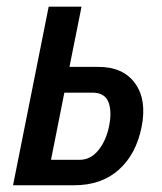

<svg xmlns="http://www.w3.org/2000/svg" viewBox="-20 -548 479 568"><path d="M215.3 -75.2Q248 -75.2 271 -103.5Q293.9 -131.8 302.7 -174.8Q311.5 -218.8 300.8 -246.1Q290 -273.4 254.9 -273.9H170.4L130.9 -75.2ZM270 -350.1Q343.8 -350.6 379.4 -301.8Q415 -252.9 398.9 -172.4Q382.8 -91.8 331.5 -45.9Q280.3 0 200.2 0H18.6L124 -528.3H221.2L185.5 -350.1Z"/></svg>

Font: RobotoCondensed-Italic
Style: Italic
Weight: 400
Designer: Google
Version: Version 1.200311; 2013